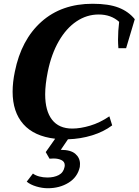

<svg xmlns="http://www.w3.org/2000/svg" viewBox="-20 -730 736 1020"><path d="M696 -628 650 -474H609Q607 -500 607 -519Q607 -566 613 -614Q570 -653 504 -653Q441 -653 386.5 -616.5Q332 -580 292.5 -511.5Q253 -443 234 -350Q220 -280 220 -229Q220 -141 256.5 -94Q293 -47 364 -47Q407 -47 459 -62.5Q511 -78 561 -112L576 -64Q531 -30 469.5 -11Q408 8 341 10L303 66Q356 66 380.5 87.5Q405 109 405 141Q405 152 404 157Q392 211 344.5 240.5Q297 270 234 270Q204 270 172.5 260.5Q141 251 122 235L155 192Q168 202 188.5 207.5Q209 213 232 213Q267 213 292 200Q317 187 323 157Q324 154 324 148Q324 129 306.5 120.5Q289 112 265 112Q249 112 243 113L223 78L273 7Q161 -6 104 -70.5Q47 -135 47 -243Q47 -293 59 -350Q93 -519 200 -614.5Q307 -710 472 -710Q557 -710 610 -689.5Q663 -669 696 -628Z"/></svg>

Font: Trirong ExtraBold
Style: Italic
Weight: 800
Italic angle: -12°
Designer: Katatrad Team
Foundry: CadsonDemak
Version: Version 1.001